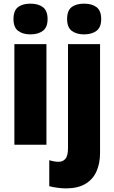

<svg xmlns="http://www.w3.org/2000/svg" viewBox="-20 -796 629 1056"><path d="M235.4 -553.2V0H59.1V-553.2ZM147.5 -775.9Q190.4 -775.9 216.1 -756.6Q241.7 -737.3 241.7 -690.9Q241.7 -645.5 215.6 -626.2Q189.5 -606.9 147.5 -606.9Q105.5 -606.9 79.8 -626.2Q54.2 -645.5 54.2 -690.9Q54.2 -737.8 79.1 -756.8Q104 -775.9 147.5 -775.9ZM344.2 240.2Q322.8 240.2 296.9 236.8Q271 233.4 251 228V85Q265.1 89.4 277.3 91.6Q289.6 93.8 302.7 93.8Q326.2 93.8 340.1 77.1Q354 60.5 354 18.6V-553.2H530.3V44.9Q530.3 103 510.5 147Q490.7 190.9 449.7 215.3Q408.7 239.7 344.2 240.2ZM349.1 -690.9Q349.1 -737.8 374 -756.8Q398.9 -775.9 442.4 -775.9Q485.4 -775.9 511 -756.6Q536.6 -737.3 536.6 -690.9Q536.6 -645.5 510.5 -626.2Q484.4 -606.9 442.4 -606.9Q400.4 -606.9 374.8 -626.2Q349.1 -645.5 349.1 -690.9Z"/></svg>

Font: Open Sans SemiCondensed ExtraBold
Style: Regular
Weight: 800
Width: 4
Designer: Monotype Design Team
Foundry: Monotype Imaging Inc.
Version: Version 3.000